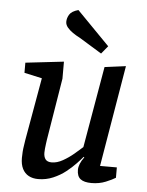

<svg xmlns="http://www.w3.org/2000/svg" viewBox="-53 -779 636 831"><g transform="rotate(5 265.0 -364.0)"><path d="M144 8Q120 8 102.5 -1.5Q85 -11 75.5 -30Q66 -49 66 -77Q66 -89 67 -103.5Q68 -118 70.5 -132.5Q73 -147 74 -156L122 -428L45 -445V-489L211 -508V-434L167 -165Q166 -158 164.5 -147Q163 -136 162 -126Q161 -116 161 -108Q161 -90 169 -79.5Q177 -69 196 -69Q219 -69 244 -83Q269 -97 291.5 -116Q314 -135 327 -147L388 -500L480 -512L406 -72H479V-27Q465 -18 437 -6.5Q409 5 375 5Q343 5 327.5 -7Q312 -19 312 -47Q312 -59 317.5 -73Q323 -87 335 -103L332 -105Q323 -94 305 -75Q287 -56 263 -37Q239 -18 208.5 -5Q178 8 144 8ZM368 -557 270 -617Q254 -625 239.5 -635Q225 -645 215.5 -656.5Q206 -668 206 -681Q206 -697 215.5 -712.5Q225 -728 254 -736L396 -591Z"/></g></svg>

Font: Faustina Light Medium
Style: Italic
Weight: 500
Italic angle: -8°
Version: Version 1.200